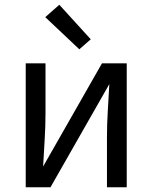

<svg xmlns="http://www.w3.org/2000/svg" viewBox="-20 -786 640 806"><path d="M88 0V-520H171V-312Q171 -256 167.5 -199.5Q164 -143 161 -87L408 -520H512V0H429V-208Q429 -264 432.5 -320.5Q436 -377 439 -433L192 0ZM313 -579 170 -714 229 -766 361 -621Z"/></svg>

Font: Iosevka Extended
Style: Regular
Weight: 400
Width: 7
Monospace: yes
Designer: Belleve Invis
Foundry: Belleve Invis
Version: Version 32.5.0; ttfautohint (v1.8.4)